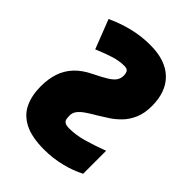

<svg xmlns="http://www.w3.org/2000/svg" viewBox="-211 -830 945 945"><g transform="rotate(45 261.5 -357.0)"><path d="M273 -724Q379 -724 435 -670Q491 -616 491 -517Q491 -466 475 -429.5Q459 -393 434.5 -368Q410 -343 383 -325.5Q356 -308 333 -294Q305 -278 283 -263Q261 -248 249 -232.5Q237 -217 237 -198Q237 -185 239 -174Q241 -163 250.5 -157Q260 -151 281 -151Q327 -151 378 -165.5Q429 -180 487 -202V-42Q441 -18 384 -4Q327 10 268 10Q181 10 130 -16Q79 -42 57 -89Q35 -136 35 -199Q35 -251 49 -292.5Q63 -334 93.5 -366.5Q124 -399 174 -423Q219 -445 243.5 -460.5Q268 -476 277.5 -491Q287 -506 287 -524Q287 -541 281 -551Q275 -561 254 -561Q220 -561 183 -549.5Q146 -538 96 -517L37 -669Q90 -694 149.5 -709Q209 -724 273 -724Z"/></g></svg>

Font: Noto Sans Display Black
Style: Regular
Weight: 900
Designer: Monotype Design Team
Foundry: Monotype Imaging Inc.
Version: Version 2.003